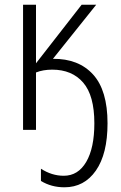

<svg xmlns="http://www.w3.org/2000/svg" viewBox="-20 -552 515 816"><path d="M437 -28Q437 -168 375.5 -235.5Q314 -303 205 -302L389 -532H327L133 -283V-532H78V0H133V-244Q163 -256 202 -256Q286 -256 333.5 -201Q381 -146 381 -28Q381 77 346.5 136Q312 195 251 195Q200 195 154 165V217Q198 244 254 244Q338 244 387.5 173Q437 102 437 -28Z"/></svg>

Font: Noto Sans UI SemiCondensed Light
Style: Regular
Weight: 300
Width: 4
Designer: Monotype Design Team
Foundry: Monotype Imaging Inc.
Version: Version 1.901